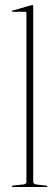

<svg xmlns="http://www.w3.org/2000/svg" viewBox="-20 -743 224 763"><path d="M112 -719V-21Q112 -11.5 124 -10L164 -5Q168 -5 168 -2Q168 0 165 0H29Q27 0 27 -2Q27 -4.5 34 -6L73 -10Q85 -11.5 85 -20V-692Q85 -696 81 -696H29Q27 -696 27 -698Q27 -700.5 30 -701L104 -722Q107 -723 109 -723Q112 -723 112 -719Z"/></svg>

Font: Fraunces 144pt S000 Thin
Style: Regular
Weight: 100
Version: Version 1.000; ttfautohint (v1.8.3)